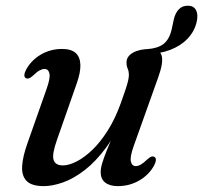

<svg xmlns="http://www.w3.org/2000/svg" viewBox="-20 -639 709 670"><path d="M666.2 -562Q658.6 -529.5 634.8 -504.3Q611 -479.1 573.7 -464.9Q536.3 -450.6 488 -450Q484.8 -450 483 -452.2Q481.2 -454.3 481.2 -458.1Q481.6 -462.5 485.1 -464.8Q488.6 -467.1 493.9 -467.6Q530.7 -470.2 550.7 -485.7Q570.6 -501.1 578.7 -535L586.7 -572Q591.9 -594.4 604.7 -607.2Q617.4 -619.9 637.8 -619.1Q656.5 -618.3 664.3 -603.2Q672.1 -588.1 666.2 -562ZM518.2 -91.7Q524.1 -88.8 524 -81Q523.8 -73.2 517.9 -61.8Q499.9 -28.8 466 -9.2Q432 10.5 390.8 10.5Q363.2 10.5 347.3 -1.8Q331.3 -14.1 331.3 -38.2Q331.3 -52.5 337.1 -71.1Q342.8 -89.7 353.4 -115.9Q364 -142.1 379.5 -179.2Q394.9 -216.2 413.8 -267.7L415.8 -246.4Q387.1 -174 350.7 -124.6Q314.3 -75.3 275.6 -45.4Q236.9 -15.6 200 -2.5Q163 10.5 132.7 10.5Q90.7 10.5 73 -7.4Q55.4 -25.4 57.2 -58.5Q59 -91.5 75.1 -137.1L142.1 -327.3Q156.2 -366.7 152.5 -382.5Q148.9 -398.3 135.3 -398.3Q127.4 -398.3 118 -393.2Q108.6 -388.2 95.3 -375.2Q86.9 -367.8 81.4 -365.7Q75.9 -363.7 70.8 -366Q64.9 -368.9 65 -376.7Q65.2 -384.5 71.1 -395.9Q89.1 -428.9 122.6 -448.6Q156.2 -468.2 197 -468.2Q228.3 -468.2 244 -454.1Q259.6 -439.9 260.5 -413Q261.4 -386.2 247.6 -347.4L179.1 -151.7Q161.2 -101.9 166.8 -81.9Q172.4 -61.8 199.6 -61.8Q220.4 -61.8 247.1 -75.4Q273.8 -88.9 302.1 -115.9Q330.3 -142.9 356.1 -183.7Q381.9 -224.4 401.4 -278.7Q412.7 -309.6 418.7 -328.4Q424.8 -347.3 427.2 -358.3Q429.7 -369.4 429.7 -376.9Q429.7 -390.4 425.6 -399.3Q421.5 -408.2 421.5 -421.1Q421.5 -442.5 444.4 -455.4Q467.3 -468.2 506.1 -468.2Q537.7 -468.2 544.2 -444.5Q550.7 -420.8 532.6 -370.5L446.9 -130.4Q432.9 -91.2 436.7 -75.3Q440.4 -59.4 453.7 -59.4Q461.9 -59.4 471.2 -64.6Q480.4 -69.7 493.7 -82.5Q502.1 -90.1 507.6 -92.2Q513.1 -94.2 518.2 -91.7Z"/></svg>

Font: Fraunces
Style: Italic
Weight: 900
Italic angle: -16°
Version: Version 1.000;[0bf87f6ff]